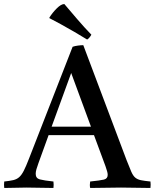

<svg xmlns="http://www.w3.org/2000/svg" viewBox="-43 -931 767 952"><path d="M-22 1Q-24 -15 -22 -31Q6 -34 23 -38Q40 -42 52 -52.5Q64 -63 75 -84.5Q86 -106 101 -145L317 -699Q328 -703 343.5 -705Q359 -707 370 -707L585 -136Q599 -100 608 -79.5Q617 -59 628 -50Q639 -41 656 -37.5Q673 -34 703 -31Q705 -15 703 1Q668 1 631 0Q594 -1 557 -1Q519 -1 480.5 0Q442 1 404 1Q401 -14 404 -31Q453 -36 472 -40.5Q491 -45 491 -64Q491 -72 488 -82Q485 -92 480 -107L423 -261H198L148 -123Q141 -104 137.5 -91.5Q134 -79 134 -69Q134 -47 154.5 -41.5Q175 -36 222 -31Q224 -14 222 1Q188 1 155 0Q122 -1 88 -1Q60 -1 34 0Q8 1 -22 1ZM213 -303H408L310 -569ZM202 -841V-844Q217 -868 238.5 -889.5Q260 -911 276 -911Q304 -878 340 -836Q376 -794 410 -759Q400 -741 389 -735Q362 -752 326.5 -772.5Q291 -793 257.5 -811.5Q224 -830 202 -841Z"/></svg>

Font: Tiro Devanagari Marathi
Style: Regular
Weight: 400
Designer: Devanagari: John Hudson & Fiona Ross. Latin: John Hudson.
Foundry: Tiro Typeworks Ltd.
Version: Version 1.52